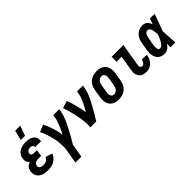

<svg xmlns="http://www.w3.org/2000/svg" viewBox="67 -1704 2866 2866"><g transform="rotate(-45 1500.0 -271.5)"><path d="M211 8Q184 8 158 4.5Q132 1 107.5 -8Q83 -17 63 -32.5Q43 -48 30 -70Q17 -92 13.5 -118.5Q10 -145 14 -172Q17 -189 24 -206Q31 -223 44 -236.5Q57 -250 73 -259.5Q89 -269 106 -276Q94 -285 84 -296.5Q74 -308 69 -323Q64 -338 63.5 -354.5Q63 -371 66 -387Q69 -409 78.5 -430Q88 -451 103.5 -468Q119 -485 139.5 -497Q160 -509 181 -516Q202 -523 224 -525.5Q246 -528 267 -528Q291 -528 313.5 -525.5Q336 -523 357 -516Q378 -509 396.5 -496.5Q415 -484 426.5 -466Q438 -448 442 -425.5Q446 -403 443 -380L441 -373H317L318 -375Q320 -387 315 -397Q310 -407 301.5 -413Q293 -419 281.5 -421Q270 -423 259 -423Q247 -423 235.5 -420.5Q224 -418 214 -411Q204 -404 197 -393Q190 -382 188 -371Q186 -359 190.5 -348.5Q195 -338 204 -332.5Q213 -327 224 -325Q235 -323 247 -323H305L288 -218H230Q216 -218 201 -215.5Q186 -213 172.5 -206Q159 -199 149 -186Q139 -173 137 -159Q134 -143 141 -129.5Q148 -116 161 -109Q174 -102 189.5 -99.5Q205 -97 221 -97Q236 -97 251.5 -100Q267 -103 281.5 -111.5Q296 -120 307 -133Q318 -146 323 -161L433 -125Q421 -93 397 -66Q373 -39 342.5 -22Q312 -5 278 1.5Q244 8 211 8ZM241 -600 280 -758H388L330 -600Z M705 215H580L619 -17Q625 -59 624 -99.5Q623 -140 618.5 -180Q614 -220 605 -259Q596 -298 584.5 -335.5Q573 -373 559.5 -409.5Q546 -446 528 -481L639 -528Q676 -456 701 -377.5Q726 -299 738 -216Q755 -247 769.5 -278Q784 -309 797 -340.5Q810 -372 821.5 -404Q833 -436 838 -468L847 -520H972L963 -468Q956 -427 941 -386.5Q926 -346 908 -306.5Q890 -267 870 -228.5Q850 -190 829 -151.5Q808 -113 786 -75.5Q764 -38 741 0Z M1108 0Q1115 -43 1112 -86Q1109 -129 1103 -170Q1097 -211 1088.5 -252Q1080 -293 1070.5 -333.5Q1061 -374 1049.5 -413.5Q1038 -453 1023 -491L1139 -528Q1168 -451 1188.5 -370Q1209 -289 1222 -206Q1240 -238 1258 -270Q1276 -302 1291 -334.5Q1306 -367 1319.5 -400.5Q1333 -434 1338 -468L1347 -520H1472L1463 -468Q1456 -427 1440.5 -386.5Q1425 -346 1406.5 -306.5Q1388 -267 1367 -228Q1346 -189 1324 -151Q1302 -113 1279.5 -75Q1257 -37 1233 0Z M1706 8Q1676 8 1647.5 2Q1619 -4 1595.5 -19Q1572 -34 1556 -56.5Q1540 -79 1532.5 -106.5Q1525 -134 1525.5 -164Q1526 -194 1531 -223L1550 -343Q1555 -368 1563.5 -393Q1572 -418 1586.5 -440Q1601 -462 1622 -479.5Q1643 -497 1667 -508Q1691 -519 1716.5 -523.5Q1742 -528 1767 -528Q1797 -528 1825.5 -522Q1854 -516 1877.5 -501Q1901 -486 1917.5 -463.5Q1934 -441 1941.5 -413.5Q1949 -386 1948.5 -356Q1948 -326 1943 -297L1923 -177Q1919 -152 1910.5 -127Q1902 -102 1887 -80Q1872 -58 1851.5 -40.5Q1831 -23 1807 -12Q1783 -1 1757 3.5Q1731 8 1706 8ZM1707 -97Q1725 -97 1742 -104.5Q1759 -112 1772 -126.5Q1785 -141 1791.5 -158.5Q1798 -176 1801 -194L1821 -314Q1823 -326 1824 -338Q1825 -350 1824 -362Q1823 -374 1819 -385Q1815 -396 1808 -405Q1801 -414 1790 -418.5Q1779 -423 1767 -423Q1749 -423 1731.5 -415.5Q1714 -408 1701 -393.5Q1688 -379 1682 -361.5Q1676 -344 1673 -326L1653 -206Q1651 -194 1650 -182Q1649 -170 1650 -158Q1651 -146 1654.5 -135Q1658 -124 1665 -115Q1672 -106 1683.5 -101.5Q1695 -97 1707 -97Z M2288 8Q2264 8 2241 3.5Q2218 -1 2199 -13Q2180 -25 2166.5 -43.5Q2153 -62 2146.5 -84Q2140 -106 2140.5 -130.5Q2141 -155 2145 -179L2184 -415H2078L2079 -520H2327L2268 -162Q2266 -150 2266 -138.5Q2266 -127 2270.5 -117.5Q2275 -108 2284.5 -102.5Q2294 -97 2306 -97Q2319 -97 2330.5 -105Q2342 -113 2349.5 -124.5Q2357 -136 2361.5 -148.5Q2366 -161 2369 -174L2472 -169V-168Q2468 -146 2460.5 -124Q2453 -102 2441 -82Q2429 -62 2412.5 -44Q2396 -26 2376 -14Q2356 -2 2333 3Q2310 8 2288 8Z M2676 8Q2647 8 2620.5 1Q2594 -6 2573 -22Q2552 -38 2539.5 -61.5Q2527 -85 2521.5 -111.5Q2516 -138 2517 -166.5Q2518 -195 2523 -223L2542 -343Q2546 -367 2553.5 -390Q2561 -413 2573 -434.5Q2585 -456 2603 -474.5Q2621 -493 2642.5 -505.5Q2664 -518 2688.5 -523Q2713 -528 2736 -528Q2758 -528 2778.5 -520.5Q2799 -513 2814 -499Q2829 -485 2839 -467Q2849 -449 2856 -429Q2864 -452 2871 -474.5Q2878 -497 2885 -520H2986Q2961 -452 2937 -384Q2913 -316 2887 -249Q2892 -187 2895 -124.5Q2898 -62 2902 0H2801Q2801 -19 2801.5 -38Q2802 -57 2802 -76Q2790 -59 2777.5 -44Q2765 -29 2748.5 -17Q2732 -5 2713 1.5Q2694 8 2676 8ZM2676 -97Q2694 -97 2710 -108Q2726 -119 2737.5 -134Q2749 -149 2758.5 -166Q2768 -183 2775.5 -199.5Q2783 -216 2790 -233.5Q2797 -251 2803 -268Q2803 -284 2801.5 -299.5Q2800 -315 2798 -330.5Q2796 -346 2792.5 -361Q2789 -376 2782.5 -389.5Q2776 -403 2764 -413Q2752 -423 2736 -423Q2726 -423 2715.5 -418Q2705 -413 2697 -405Q2689 -397 2684 -387.5Q2679 -378 2675.5 -367.5Q2672 -357 2669.5 -347Q2667 -337 2665 -326L2645 -206Q2643 -195 2641.5 -184Q2640 -173 2640.5 -162.5Q2641 -152 2641.5 -141.5Q2642 -131 2645.5 -121Q2649 -111 2657 -104Q2665 -97 2676 -97Z"/></g></svg>

Font: Iosevka Extrabold
Style: Italic
Weight: 800
Italic angle: -9°
Monospace: yes
Designer: Belleve Invis
Foundry: Belleve Invis
Version: Version 32.5.0; ttfautohint (v1.8.4)